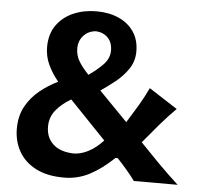

<svg xmlns="http://www.w3.org/2000/svg" viewBox="-56 -862 956 932"><g transform="rotate(5 422.5 -396.0)"><path d="M289.1 13.2Q206.5 13.2 151.4 -15.6Q96.2 -44.4 68.6 -93.8Q41 -143.1 41 -203.6Q41 -266.1 66.7 -312.5Q92.3 -358.9 133.3 -392.1Q174.3 -425.3 221.2 -447.8Q189.5 -486.8 171.1 -526.4Q152.8 -565.9 152.8 -611.8Q152.8 -674.3 183.1 -717.3Q213.4 -760.3 264.4 -782.5Q315.4 -804.7 377 -804.7Q438 -804.7 485.4 -783.7Q532.7 -762.7 559.6 -722.9Q586.4 -683.1 586.4 -627.4Q586.4 -579.6 560.8 -541.7Q535.2 -503.9 498.5 -474.9Q461.9 -445.8 428.7 -423.3L567.4 -281.2Q594.7 -324.7 620.1 -367.2Q645.5 -409.7 667 -455.6L805.7 -366.2Q764.2 -324.7 726.3 -280.5Q688.5 -236.3 650.9 -190.4Q695.8 -143.1 743.2 -95.2Q790.5 -47.4 842.3 0H628.9Q610.4 -25.4 588.1 -51.5Q565.9 -77.6 541.5 -103.5H530.3Q471.7 -47.4 413.8 -17.1Q356 13.2 289.1 13.2ZM364.3 -494.1Q402.8 -520.5 433.1 -551.3Q463.4 -582 463.4 -620.6Q463.4 -659.7 441.4 -682.6Q419.4 -705.6 383.8 -708Q346.2 -705.6 322.8 -680.2Q299.3 -654.8 299.3 -617.2Q299.3 -584.5 315.4 -556.6Q331.5 -528.8 364.3 -494.1ZM468.8 -183.1 292 -367.7Q246.6 -341.3 218.8 -307.1Q190.9 -272.9 190.9 -226.6Q190.9 -174.3 225.1 -142.1Q259.3 -109.9 324.2 -107.4Q359.4 -107.4 396 -126Q432.6 -144.5 468.8 -183.1Z"/></g></svg>

Font: Pinar-DS3-FD Bold
Style: Regular
Weight: 700
Designer: Amin Abedi
Version: Version 3.000